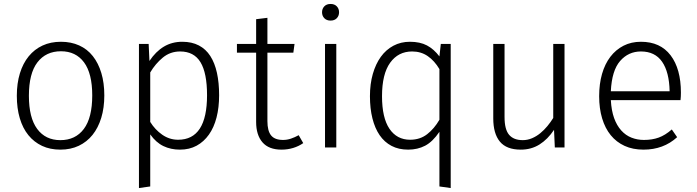

<svg xmlns="http://www.w3.org/2000/svg" viewBox="-20 -745 3520 970"><path d="M65 -261Q65 -324 80.5 -374.5Q96 -425 125 -460.5Q154 -496 195 -515Q236 -534 288 -534Q339 -534 380 -515.5Q421 -497 449 -461.5Q477 -426 492 -376Q507 -326 507 -263Q507 -200 491.5 -149.5Q476 -99 447.5 -63.5Q419 -28 378 -8.5Q337 11 285 11Q233 11 192.5 -8Q152 -27 123.5 -62Q95 -97 80 -147.5Q65 -198 65 -261ZM288 -486Q212 -486 169 -430Q126 -374 126 -261Q126 -150 168 -93.5Q210 -37 285 -37Q361 -37 403.5 -93.5Q446 -150 446 -263Q446 -374 404.5 -430Q363 -486 288 -486Z M735 -437Q767 -485 808 -509.5Q849 -534 901 -534Q949 -534 984.5 -515.5Q1020 -497 1042.5 -462Q1065 -427 1076 -377Q1087 -327 1087 -264Q1087 -202 1074 -151.5Q1061 -101 1035.5 -65Q1010 -29 973.5 -9Q937 11 889 11Q843 11 805.5 -7Q768 -25 739 -66V197L682 205V-523H731ZM739 -129Q763 -90 799.5 -64.5Q836 -39 880 -39Q1026 -39 1026 -264Q1026 -376 993 -430.5Q960 -485 890 -485Q840 -485 802.5 -454Q765 -423 739 -379Z M1177 -523H1274V-648L1331 -655V-523H1468L1462 -479H1331V-133Q1331 -84 1349.5 -61Q1368 -38 1410 -38Q1430 -38 1449.5 -44.5Q1469 -51 1489 -62L1512 -22Q1489 -6 1461 2.5Q1433 11 1402 11Q1338 11 1306 -26Q1274 -63 1274 -129V-479H1177Z M1679 -523V0H1622V-523ZM1650 -641Q1630 -641 1618.5 -653Q1607 -665 1607 -683Q1607 -701 1618.5 -713Q1630 -725 1650 -725Q1670 -725 1681.5 -713Q1693 -701 1693 -683Q1693 -665 1681.5 -653Q1670 -641 1650 -641Z M2207 -523H2257V205L2200 197V-79Q2166 -29 2128 -9Q2090 11 2042 11Q1994 11 1958 -8Q1922 -27 1898 -62Q1874 -97 1861.5 -147Q1849 -197 1849 -259Q1849 -321 1863.5 -371.5Q1878 -422 1904 -458Q1930 -494 1967.5 -514Q2005 -534 2051 -534Q2102 -534 2137 -515.5Q2172 -497 2200 -460ZM2200 -396Q2175 -438 2141 -461.5Q2107 -485 2062 -485Q1992 -485 1951 -428Q1910 -371 1910 -259Q1910 -150 1947.5 -94.5Q1985 -39 2052 -39Q2102 -39 2138 -67Q2174 -95 2200 -140Z M2779 -89Q2747 -41 2705.5 -15Q2664 11 2611 11Q2539 11 2505.5 -29.5Q2472 -70 2472 -147V-523H2529V-154Q2529 -91 2552 -64Q2575 -37 2621 -37Q2645 -37 2667.5 -46.5Q2690 -56 2709.5 -72Q2729 -88 2745.5 -108Q2762 -128 2775 -149V-523H2832V0H2783Z M3066 -239Q3069 -186 3082.5 -148.5Q3096 -111 3118.5 -86Q3141 -61 3170.5 -49.5Q3200 -38 3233 -38Q3275 -38 3308 -50Q3341 -62 3374 -91L3401 -52Q3332 11 3231 11Q3177 11 3135.5 -8Q3094 -27 3065.5 -62Q3037 -97 3022 -147Q3007 -197 3007 -259Q3007 -321 3021.5 -371.5Q3036 -422 3063.5 -458Q3091 -494 3130 -514Q3169 -534 3218 -534Q3316 -534 3368 -465.5Q3420 -397 3420 -277Q3420 -268 3419.5 -257.5Q3419 -247 3418 -239ZM3218 -485Q3155 -485 3113 -437Q3071 -389 3066 -284H3363Q3361 -381 3325 -433Q3289 -485 3218 -485Z"/></svg>

Font: Jldddboxgfspflltxgxzjzlszac
Style: Regular
Weight: 300
Designer: Carrois Corporate & Edenspiekermann
Foundry: Carrois Corporate GbR & Edenspiekermann AG
Version: Version 2.001